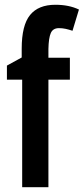

<svg xmlns="http://www.w3.org/2000/svg" viewBox="-20 -878 351 805"><path d="M273 -544H183V-93H73V-544H9V-603L71 -637V-674Q71 -772 106 -815Q141 -858 212 -858Q241 -858 265.5 -853Q290 -848 311 -838L284 -749Q269 -754 255.5 -757Q242 -760 227 -760Q202 -760 193 -739.5Q184 -719 183 -673V-636H273Z"/></svg>

Font: Noto Sans Kannada UI ExtraCondensed SemiBold
Style: Regular
Weight: 600
Width: 2
Designer: Jelle Bosma - Monotype Design Team
Foundry: Monotype Imaging Inc.
Version: Version 2.005; ttfautohint (v1.8.4.7-5d5b)